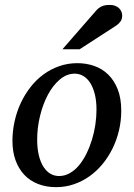

<svg xmlns="http://www.w3.org/2000/svg" viewBox="-20 -752 546 784"><path d="M374 -304.2Q374 -339.8 367.2 -367.2Q360.4 -394.5 348.6 -413.1Q336.9 -431.6 320.6 -441.4Q304.2 -451.2 285.2 -451.2Q252.4 -451.2 224.4 -427.5Q196.3 -403.8 175.8 -365.5Q155.3 -327.1 143.6 -279.1Q131.8 -231 131.8 -182.1Q131.8 -145 138.7 -117.2Q145.5 -89.4 157.7 -70.6Q169.9 -51.8 186 -42.5Q202.1 -33.2 221.2 -33.2Q244.6 -33.2 265.4 -45.2Q286.1 -57.1 303 -77.4Q319.8 -97.7 333 -124.5Q346.2 -151.4 355.5 -181.4Q364.7 -211.4 369.4 -243.2Q374 -274.9 374 -304.2ZM475.1 -299.8Q475.1 -259.3 466.1 -220.5Q457 -181.6 440.2 -147Q423.3 -112.3 399.7 -83.3Q376 -54.2 346.4 -33Q316.9 -11.7 282.2 0.2Q247.6 12.2 209 12.2Q168 12.2 134.8 -1Q101.6 -14.2 78.6 -38.8Q55.7 -63.5 43.2 -98.4Q30.8 -133.3 30.8 -176.8Q30.8 -217.3 39.6 -256.6Q48.3 -295.9 64.7 -331.1Q81.1 -366.2 104.5 -396.2Q127.9 -426.3 157.5 -448Q187 -469.7 221.9 -481.9Q256.8 -494.1 295.9 -494.1Q332 -494.1 364.5 -482.9Q397 -471.7 421.6 -447.8Q446.3 -423.8 460.7 -387.2Q475.1 -350.6 475.1 -299.8ZM479 -689Q479 -674.8 472.7 -665.3Q466.3 -655.8 455.1 -647.9L305.2 -550.8H234.9L371.1 -707Q376 -712.9 381.3 -717.3Q386.7 -721.7 393.3 -725.1Q399.9 -728.5 408.4 -730.2Q417 -731.9 428.2 -731.9Q441.4 -731.9 450.9 -728Q460.4 -724.1 466.6 -718Q472.7 -711.9 475.8 -704.1Q479 -696.3 479 -689Z"/></svg>

Font: Charis SIL
Style: Italic
Weight: 400
Italic angle: -11°
Foundry: SIL International
Version: Version 4.112